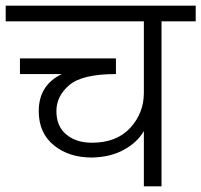

<svg xmlns="http://www.w3.org/2000/svg" viewBox="-40 -654 707 674"><path d="M647 -634H-20V-579H465V-328C465 -280.7 449 -239.7 417 -205C385 -170.3 340.3 -153 283 -153C245.7 -153 215.5 -162.7 192.5 -182C169.5 -201.3 158 -228.7 158 -264C158 -299.3 173.2 -329.8 203.5 -355.5C233.8 -381.2 288.3 -394 367 -394V-449H30V-394H177C123 -368 96 -324.7 96 -264C96 -212.7 113.7 -172.7 149 -144C184.3 -115.3 228.7 -101 282 -101C325.3 -101.7 362.8 -110.7 394.5 -128C426.2 -145.3 449.7 -167.3 465 -194V0H527V-579H647Z"/></svg>

Font: Hind Light
Style: Regular
Weight: 300
Designer: Manushi Parikh, Satya Rajpurohit
Foundry: Indian Type Foundry
Version: Version 1.201;PS 1.0;hotconv 1.0.78;makeotf.lib2.5.61930; tt